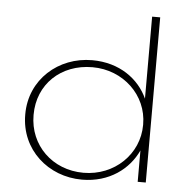

<svg xmlns="http://www.w3.org/2000/svg" viewBox="-53 -782 827 845"><g transform="rotate(5 361.0 -359.0)"><path d="M343.6 -18.8C205.9 -18.8 103 -119.8 103 -252.5V-254.5C103 -389.1 204 -485.1 343.6 -485.1C479.2 -485.1 587.1 -383.2 587.1 -253.5V-251.5C587.1 -121.8 480.2 -18.8 343.6 -18.8ZM339.6 11.9C460.4 11.9 546.5 -54.5 585.1 -138.6V0H620.8V-729.7H585.1V-367.3C547.5 -450.5 461.4 -515.8 339.6 -515.8C190.1 -515.8 66.3 -406.9 66.3 -253.5V-251.5C66.3 -97 190.1 11.9 339.6 11.9Z"/></g></svg>

Font: Meinily
Style: Regular
Weight: 500
Designer: Paul Hayes
Foundry: Paul Hayes
Version: Version 1.0; ttfautohint (v1.8.4.7-5d5b)